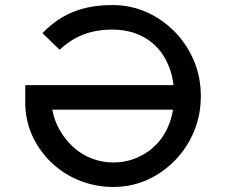

<svg xmlns="http://www.w3.org/2000/svg" viewBox="-20 -730 895 760"><path d="M428 10Q361 10 299.5 -13.5Q238 -37 190 -80.5Q142 -124 112.5 -183Q83 -242 80 -313V-393H718L727 -296H187Q195 -252 217 -214Q239 -176 271 -147Q303 -118 343.5 -102.5Q384 -87 428 -87Q479 -87 523 -106Q567 -125 600 -159.5Q633 -194 651 -243Q669 -292 669 -351Q669 -413 650.5 -462Q632 -511 599.5 -544.5Q567 -578 522.5 -595.5Q478 -613 425 -613Q383 -613 346.5 -604.5Q310 -596 278 -578.5Q246 -561 216 -533L148 -599Q186 -638 228 -662.5Q270 -687 318.5 -698.5Q367 -710 425 -710Q497 -710 560 -682Q623 -654 671.5 -604.5Q720 -555 747.5 -490Q775 -425 775 -350Q775 -275 748 -210Q721 -145 673 -95.5Q625 -46 562.5 -18Q500 10 428 10Z"/></svg>

Font: Lexend Exa
Style: Regular
Weight: 400
Designer: Bonnie Shaver-Troup, Thomas Jockin
Foundry: Lexend
Version: Version 1.007